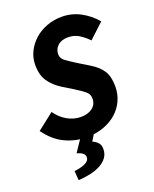

<svg xmlns="http://www.w3.org/2000/svg" viewBox="-161 -754 855 1065"><g transform="rotate(-20 267.0 -222.0)"><path d="M103 -187Q129 -149 167.5 -127Q206 -105 248 -105Q290 -105 316 -125Q342 -145 342 -180Q342 -206 321.5 -222.5Q301 -239 266 -261L204 -299Q159 -327 133 -364.5Q107 -402 107 -462Q107 -504 125 -540.5Q143 -577 173.5 -604.5Q204 -632 246 -648Q288 -664 336 -664Q394 -664 445 -637Q496 -610 534 -565L447 -484Q422 -510 394 -527.5Q366 -545 330 -545Q290 -545 268.5 -524.5Q247 -504 247 -475Q247 -450 269 -434Q291 -418 329 -394L393 -355Q441 -326 462.5 -291.5Q484 -257 484 -200Q484 -155 466.5 -116.5Q449 -78 417 -49.5Q385 -21 339.5 -4.5Q294 12 238 12Q174 12 113.5 -16Q53 -44 5 -110ZM209 -4H289L259 45Q278 53 290.5 66.5Q303 80 303 104Q303 133 287.5 154Q272 175 246 189Q220 203 186 210.5Q152 218 115 220L111 165Q149 161 175 149Q201 137 201 115Q201 103 191.5 93.5Q182 84 155 76Z"/></g></svg>

Font: mr_Source Sans Pro
Style: Bold Italic
Weight: 700
Italic angle: -11°
Designer: Paul D. Hunt
Foundry: Adobe Systems Incorporated
Version: Version 1.036;July 10, 2024;FontCreator 11.5.0.2430 64-bit